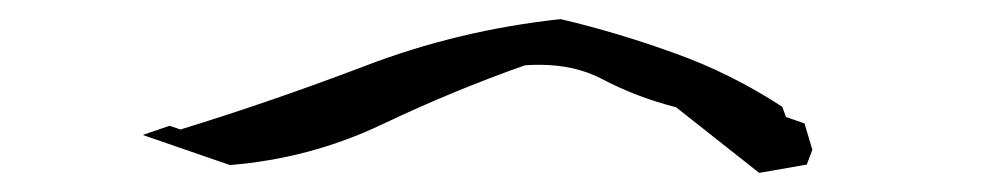

<svg xmlns="http://www.w3.org/2000/svg" viewBox="-20 -548 1040 203"><path d="M550.3 -479.5Q543 -479.5 535.2 -479Q460 -452.6 384 -416.5Q308.1 -380.4 223.1 -373.5L130.9 -405.3L159.2 -415L170.9 -411.1Q267.6 -440.9 365.2 -478Q464.4 -516.1 572.8 -527.8Q634.3 -513.2 693.4 -491.7Q752.4 -470.7 807.1 -435.1L811 -424.3L830.6 -417.5L838.9 -389.6L833 -374L782.7 -365.2L694.8 -434.6Q652.8 -445.3 616.7 -464.4Q587.9 -479.5 550.3 -479.5Z"/></svg>

Font: Bakudai
Style: Medium
Weight: 500
Version: Version 1.48